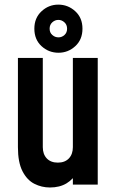

<svg xmlns="http://www.w3.org/2000/svg" viewBox="-20 -798 506 830"><path d="M196 12.5Q160 12.5 128.5 -3.5Q97 -19.5 77.2 -57.8Q57.5 -96 57.5 -162V-547.5H165V-162Q165 -131.5 182.2 -113.2Q199.5 -95 230 -95Q260.5 -95 277.8 -113.2Q295 -131.5 295 -162V-547.5H402.5V0H295V-80L314 -55.5Q297.5 -23.5 267.8 -5.5Q238 12.5 196 12.5ZM233 -570Q190.5 -570 159.5 -598.5Q128.5 -627 128.5 -674Q128.5 -720.5 159.5 -749.2Q190.5 -778 232 -778Q274 -778 305.2 -749.5Q336.5 -721 336.5 -674Q336.5 -627 305.5 -598.5Q274.5 -570 233 -570ZM233 -636.5Q247.5 -636.5 258.8 -646.8Q270 -657 270 -674Q270 -691 258.5 -701.5Q247 -712 232.5 -712Q217.5 -712 206 -701.5Q194.5 -691 194.5 -674Q194.5 -657 206 -646.8Q217.5 -636.5 233 -636.5Z"/></svg>

Font: Mohave SemiBold
Style: Regular
Weight: 600
Designer: Gumpita Rahayu
Foundry: Tokotype
Version: Version 2.003